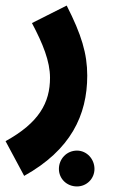

<svg xmlns="http://www.w3.org/2000/svg" viewBox="-61 -403 412 691"><path d="M26 230C193 137 253 12 253 -131C253 -210 232 -279 179 -383L54 -320C93 -246 119 -183 119 -123C119 -33 79 39 -41 105ZM216 268C251 268 279 240 279 205C279 169 251 139 216 139C179 139 151 169 151 205C151 240 179 268 216 268Z"/></svg>

Font: Noto Sans Arabic UI XCn
Style: Bold
Weight: 700
Width: 2
Designer: Monotype Design Team, Nadine Chahine and Nizar Qandah
Foundry: Monotype Imaging Inc.
Version: Version 2.010